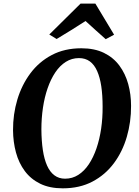

<svg xmlns="http://www.w3.org/2000/svg" viewBox="-20 -1016 758 1046"><path d="M322 10Q250.5 10 199.2 -15Q148 -40 115.2 -84Q82.5 -128 67 -185.2Q51.5 -242.5 51 -306.5Q50.5 -393.5 74.5 -473.5Q98.5 -553.5 145.5 -616.5Q192.5 -679.5 262 -716.2Q331.5 -753 423 -753Q495 -753 546.5 -727.8Q598 -702.5 630.5 -658.5Q663 -614.5 678.5 -558.2Q694 -502 694 -439.5Q694.5 -352 671 -271Q647.5 -190 600.5 -126.8Q553.5 -63.5 483.8 -26.8Q414 10 322 10ZM334.5 -42.5Q374 -42.5 406.5 -63.2Q439 -84 463.8 -121Q488.5 -158 505.5 -207.5Q522.5 -257 531 -315Q539.5 -373 539 -435Q539 -497 531.8 -545.8Q524.5 -594.5 509.2 -629Q494 -663.5 469.5 -681.5Q445 -699.5 410 -699.5Q371 -699.5 338.5 -679Q306 -658.5 281.2 -621.5Q256.5 -584.5 239.5 -535.5Q222.5 -486.5 214 -429.2Q205.5 -372 205.5 -311Q206 -248 213.5 -198.2Q221 -148.5 236.5 -113.8Q252 -79 276.5 -60.8Q301 -42.5 334.5 -42.5ZM248.5 -828 419 -996.5H499.5L601.5 -827L556 -802.5Q528 -827 500.5 -852Q473 -877 446 -901.5Q407.5 -876.5 368 -852Q328.5 -827.5 288.5 -803.5Z"/></svg>

Font: Merriweather 36pt
Style: Bold Italic
Weight: 700
Italic angle: -7.8°
Version: Version 2.101